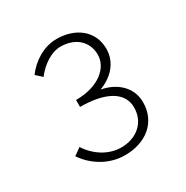

<svg xmlns="http://www.w3.org/2000/svg" viewBox="-114 -989 626 647"><g transform="rotate(-30 198.5 -665.5)"><path d="M194 -438C274 -438 335 -484 335 -563C335 -625 285 -662 232 -671C280 -689 318 -726 318 -781C318 -851 261 -893 189 -893C136 -893 92 -862 64 -825L87 -804C114 -839 152 -864 187 -864C246 -864 283 -828 283 -778C283 -728 233 -682 143 -682V-655C240 -655 300 -623 300 -563C300 -502 253 -467 196 -467C145 -467 100 -498 74 -539L46 -519C75 -476 128 -438 194 -438Z"/></g></svg>

Font: Genne Gothic ExtraLight
Style: Regular
Weight: 250
Designer: Ryoko NISHIZUKA (kana & ideographs); Paul D. Hunt (Latin, Greek & Cyrillic); Wenlong ZHANG (bopomofo); Sandoll Communica
Foundry: Adobe Systems Incorporated
Version: Version 1.004;PS 1.004;hotconv 16.6.51;makeotf.lib2.5.65220